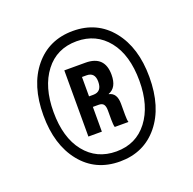

<svg xmlns="http://www.w3.org/2000/svg" viewBox="-99 -838 722 719"><g transform="rotate(-20 262.5 -478.0)"><path d="M262.2 -217.8Q165.5 -217.8 108.2 -289.1Q50.8 -360.4 50.8 -478Q50.8 -597.2 108.6 -667.5Q166.5 -737.8 262.2 -737.8Q358.4 -737.8 415.8 -666.5Q473.1 -595.2 473.1 -478Q473.1 -358.4 415.5 -288.1Q357.9 -217.8 262.2 -217.8ZM90.8 -477.1Q90.8 -374.5 137.5 -316.2Q184.1 -257.8 262.2 -257.8Q341.3 -257.8 387.2 -317.9Q433.1 -377.9 433.1 -477.1Q433.1 -580.1 386.5 -638.4Q339.8 -696.8 262.2 -696.8Q182.6 -696.8 136.7 -636.7Q90.8 -576.7 90.8 -477.1ZM182.1 -346.2V-609.9H266.1Q342.8 -609.9 342.8 -534.2Q342.8 -482.9 308.1 -470.2V-469.2Q338.9 -462.9 338.9 -419.9V-375Q338.9 -355 341.8 -346.2H287.1Q284.2 -356.4 284.2 -376V-413.1Q284.2 -429.2 278.6 -437Q272.9 -444.8 258.8 -444.8H235.8V-346.2ZM235.8 -486.8H252.9Q287.1 -486.8 287.1 -526.9Q287.1 -564 253.9 -564H235.8Z"/></g></svg>

Font: Lumene Sans Condensed
Style: Bold
Weight: 600
Width: 3
Designer: Deni Anggara
Version: Version 1.003;Glyphs 3.1.2 (3151)